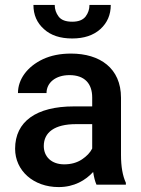

<svg xmlns="http://www.w3.org/2000/svg" viewBox="-20 -758 579 788"><path d="M496.6 0V-7.8C483.4 -36.1 476.6 -74.2 476.6 -122.1V-356.9C476.6 -478 390.1 -538.1 271.5 -538.1C227.1 -538.1 189 -530.3 156.2 -515.1C91.3 -484.4 53.7 -432.1 53.7 -376H170.9C170.9 -418.5 208 -449.7 265.1 -449.7C328.1 -449.7 358.4 -414.1 358.4 -357.9V-321.3H283.2C128.9 -321.3 42 -259.3 42 -147.5C42 -57.6 117.2 9.8 220.7 9.8C285.2 9.8 331.5 -18.6 362.3 -52.2C365.7 -30.3 370.1 -13.2 376 0ZM243.7 -83.5C190.4 -83.5 159.7 -115.7 159.7 -158.7C159.7 -214.8 204.1 -248.5 292 -248.5H358.4V-148.4C350.1 -131.8 335.9 -116.7 315.9 -103.5C295.9 -90.3 271.5 -83.5 243.7 -83.5ZM347.2 -737.8C347.2 -719.7 341.8 -704.1 331.1 -689.9C319.8 -675.8 301.8 -668.9 276.4 -668.9C250 -668.9 231.4 -675.8 220.7 -689.9C210 -704.1 204.6 -719.7 204.6 -737.8H117.2C117.2 -697.3 131.3 -664.6 160.2 -638.7C188.5 -612.8 227.1 -600.1 276.4 -600.1C324.7 -600.1 363.3 -612.8 392.1 -638.7C420.4 -664.6 434.6 -697.3 434.6 -737.8Z"/></svg>

Font: Vazirmatn Medium
Style: Regular
Weight: 500
Designer: Saber Rastikerdar
Foundry: Saber Rastikerdar
Version: Version 33.003